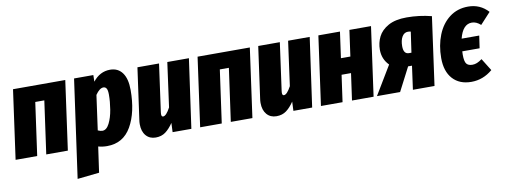

<svg xmlns="http://www.w3.org/2000/svg" viewBox="-65 -894 3874 1462"><g transform="rotate(-10 1872.0 -163.0)"><path d="M234 0 291 -408H221L164 0H-3L71 -533H475L401 0Z M543 -533H692L691 -482Q745 -551 824 -551Q885 -551 918.5 -505Q952 -459 952 -372Q952 -200 889.5 -91Q827 18 702 18Q666 18 634 9L606 207L437 225ZM783 -365Q783 -400 774.5 -413.5Q766 -427 751 -427Q721 -427 689 -380L652 -112Q672 -103 687 -103Q719 -103 741 -146.5Q763 -190 773 -251Q783 -312 783 -365Z M975 -103Q975 -120 978 -138L1033 -533H1200L1149 -164Q1148 -159 1148 -150Q1148 -130 1161 -130Q1185 -130 1217 -190L1264 -533H1431L1356 0H1211L1214 -71Q1186 -29 1154.5 -5.5Q1123 18 1078 18Q1031 18 1003 -14.5Q975 -47 975 -103Z M1661 0 1718 -408H1648L1591 0H1424L1498 -533H1902L1828 0Z M1909 -103Q1909 -120 1912 -138L1967 -533H2134L2083 -164Q2082 -159 2082 -150Q2082 -130 2095 -130Q2119 -130 2151 -190L2198 -533H2365L2290 0H2145L2148 -71Q2120 -29 2088.5 -5.5Q2057 18 2012 18Q1965 18 1937 -14.5Q1909 -47 1909 -103Z M2598 0 2627 -207H2554L2525 0H2358L2432 -533H2599L2571 -332H2644L2672 -533H2839L2765 0Z M3309 -527 3236 0H3069L3094 -182H3064L2970 0H2791L2924 -221Q2874 -271 2874 -344Q2874 -397 2897 -443.5Q2920 -490 2974.5 -520.5Q3029 -551 3117 -551Q3215 -551 3309 -527ZM3046 -341Q3046 -280 3088 -280H3107L3130 -439Q3121 -442 3108 -442Q3079 -442 3062.5 -414Q3046 -386 3046 -341Z M3624 -139 3683 -44Q3610 18 3519 18Q3427 18 3375 -39.5Q3323 -97 3323 -200Q3323 -298 3355 -378Q3387 -458 3448 -504.5Q3509 -551 3592 -551Q3685 -551 3747 -483L3667 -396Q3634 -426 3599 -426Q3529 -426 3502 -319H3638L3624 -223H3490Q3489 -214 3489 -197Q3489 -145 3503 -127Q3517 -109 3549 -109Q3567 -109 3584.5 -116Q3602 -123 3624 -139Z"/></g></svg>

Font: Fira Sans Extra Condensed ExtraBold
Style: Italic
Weight: 800
Width: 3
Italic angle: -8°
Designer: Carrois Corporate & Edenspiekermann AG
Foundry: Carrois Corporate GbR & Edenspiekermann AG
Version: Version 4.203